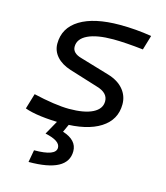

<svg xmlns="http://www.w3.org/2000/svg" viewBox="-113 -614 812 937"><g transform="rotate(15 293.0 -146.0)"><path d="M228.5 9.8Q169.4 9.8 119.9 3.4Q70.3 -2.9 38.6 -14.6L62 -92.8Q114.3 -80.6 161.4 -73.7Q208.5 -66.9 242.2 -66.9Q319.3 -66.9 361.3 -88.1Q403.3 -109.4 403.3 -147.9Q403.3 -190.4 346.7 -207L200.7 -252.4Q154.8 -267.1 129.9 -295.2Q105 -323.2 105 -359.9Q105 -439.9 176.3 -483.6Q247.6 -527.3 377.4 -527.3Q457.5 -527.3 537.6 -514.2L515.6 -440.4Q472.7 -445.3 432.9 -448Q393.1 -450.7 364.3 -450.7Q281.2 -450.7 235.8 -429Q190.4 -407.2 190.4 -367.7Q190.4 -334.5 236.8 -321.8L383.3 -278.3Q434.1 -263.2 461.4 -231Q488.8 -198.7 488.8 -155.8Q488.8 -77.1 420.7 -33.7Q352.5 9.8 228.5 9.8ZM118.7 234.4 129.9 172.4Q239.7 172.4 239.7 130.4Q239.7 95.2 163.1 79.1L220.7 -23.9L266.1 -1.5L243.2 48.3Q316.4 71.3 316.4 127.9Q316.4 234.4 118.7 234.4Z"/></g></svg>

Font: Cascadia Mono PL SemiLight
Style: Italic
Weight: 350
Italic angle: -10°
Monospace: yes
Designer: Aaron Bell
Foundry: Saja Typeworks
Version: Version 2404.023; ttfautohint (v1.8.4)